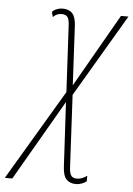

<svg xmlns="http://www.w3.org/2000/svg" viewBox="-171 -588 604 869"><g transform="rotate(5 131.0 -153.0)"><path d="M128 -171 112 -470Q111 -499 103 -510Q95 -521 77 -521Q64 -521 55 -517Q46 -513 37 -504L31 -527Q39 -536 52 -541Q65 -546 78 -546Q107 -546 122.5 -529.5Q138 -513 140 -472L154 -204L344 -536H378L157 -161L174 164Q175 193 183 204Q191 215 209 215Q232 215 255 198V223Q247 230 233.5 235Q220 240 208 240Q179 240 163.5 223.5Q148 207 146 166L130 -126L-82 240H-116Z"/></g></svg>

Font: Noto Serif CondThin
Style: Italic
Weight: 250
Width: 3
Italic angle: -12°
Designer: Monotype Design Team
Foundry: Monotype Imaging Inc.
Version: Version 1.001